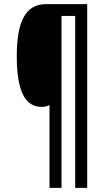

<svg xmlns="http://www.w3.org/2000/svg" viewBox="-20 -780 524 927"><path d="M401 127V-760H202C103 -760 61 -675 61 -509C61 -344 99 -264 181 -264C196 -264 208 -267 219 -273V127H277V-703H343V127Z"/></svg>

Font: Noto Sans Arabic ExtCond
Style: Regular
Weight: 400
Width: 2
Designer: Monotype Design Team, Nadine Chahine, Nizar Qandah and Khaled Hosny
Foundry: Monotype Imaging Inc.
Version: Version 2.012